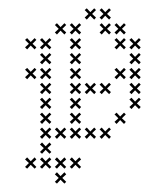

<svg xmlns="http://www.w3.org/2000/svg" viewBox="-20 -337 361 460"><path d="M67.1 62.9 57.9 53.6 67.1 45 62.9 40 53.6 49.3 45 40 40 45 49.3 53.6 40 62.9 45 67.1 53.6 57.9 62.9 67.1ZM102.9 62.9 93.6 53.6 102.9 45 98.6 40 89.3 49.3 80.7 40 75.7 45 85 53.6 75.7 62.9 80.7 67.1 89.3 57.9 98.6 67.1ZM138.6 62.9 129.3 53.6 138.6 45 134.3 40 125 49.3 116.4 40 111.4 45 120.7 53.6 111.4 62.9 116.4 67.1 125 57.9 134.3 67.1ZM174.3 62.9 165 53.6 174.3 45 170 40 160.7 49.3 152.1 40 147.1 45 156.4 53.6 147.1 62.9 152.1 67.1 160.7 57.9 170 67.1ZM138.6 98.6 129.3 89.3 138.6 80.7 134.3 75.7 125 85 116.4 75.7 111.4 80.7 120.7 89.3 111.4 98.6 116.4 102.9 125 93.6 134.3 102.9ZM102.9 27.1 93.6 17.9 102.9 9.3 98.6 4.3 89.3 13.6 80.7 4.3 75.7 9.3 85 17.9 75.7 27.1 80.7 31.4 89.3 22.1 98.6 31.4ZM102.9 -9.3 93.6 -17.9 102.9 -27.1 98.6 -31.4 89.3 -22.1 80.7 -31.4 75.7 -27.1 85 -17.9 75.7 -9.3 80.7 -4.3 89.3 -13.6 98.6 -4.3ZM102.9 -45 93.6 -53.6 102.9 -62.9 98.6 -67.1 89.3 -57.9 80.7 -67.1 75.7 -62.9 85 -53.6 75.7 -45 80.7 -40 89.3 -49.3 98.6 -40ZM102.9 -80.7 93.6 -89.3 102.9 -98.6 98.6 -102.9 89.3 -93.6 80.7 -102.9 75.7 -98.6 85 -89.3 75.7 -80.7 80.7 -75.7 89.3 -85 98.6 -75.7ZM102.9 -116.4 93.6 -125 102.9 -134.3 98.6 -138.6 89.3 -129.3 80.7 -138.6 75.7 -134.3 85 -125 75.7 -116.4 80.7 -111.4 89.3 -120.7 98.6 -111.4ZM102.9 -152.1 93.6 -160.7 102.9 -170 98.6 -174.3 89.3 -165 80.7 -174.3 75.7 -170 85 -160.7 75.7 -152.1 80.7 -147.1 89.3 -156.4 98.6 -147.1ZM102.9 -187.9 93.6 -196.4 102.9 -205.7 98.6 -210 89.3 -200.7 80.7 -210 75.7 -205.7 85 -196.4 75.7 -187.9 80.7 -182.9 89.3 -192.1 98.6 -182.9ZM102.9 -223.6 93.6 -232.1 102.9 -241.4 98.6 -245.7 89.3 -236.4 80.7 -245.7 75.7 -241.4 85 -232.1 75.7 -223.6 80.7 -218.6 89.3 -227.9 98.6 -218.6ZM67.1 -223.6 57.9 -232.1 67.1 -241.4 62.9 -245.7 53.6 -236.4 45 -245.7 40 -241.4 49.3 -232.1 40 -223.6 45 -218.6 53.6 -227.9 62.9 -218.6ZM67.1 -152.1 57.9 -160.7 67.1 -170 62.9 -174.3 53.6 -165 45 -174.3 40 -170 49.3 -160.7 40 -152.1 45 -147.1 53.6 -156.4 62.9 -147.1ZM138.6 -259.3 129.3 -267.9 138.6 -277.1 134.3 -281.4 125 -272.1 116.4 -281.4 111.4 -277.1 120.7 -267.9 111.4 -259.3 116.4 -254.3 125 -263.6 134.3 -254.3ZM174.3 -259.3 165 -267.9 174.3 -277.1 170 -281.4 160.7 -272.1 152.1 -281.4 147.1 -277.1 156.4 -267.9 147.1 -259.3 152.1 -254.3 160.7 -263.6 170 -254.3ZM210 -295 200.7 -303.6 210 -312.9 205.7 -317.1 196.4 -307.9 187.9 -317.1 182.9 -312.9 192.1 -303.6 182.9 -295 187.9 -290 196.4 -299.3 205.7 -290ZM245.7 -295 236.4 -303.6 245.7 -312.9 241.4 -317.1 232.1 -307.9 223.6 -317.1 218.6 -312.9 227.9 -303.6 218.6 -295 223.6 -290 232.1 -299.3 241.4 -290ZM245.7 -259.3 236.4 -267.9 245.7 -277.1 241.4 -281.4 232.1 -272.1 223.6 -281.4 218.6 -277.1 227.9 -267.9 218.6 -259.3 223.6 -254.3 232.1 -263.6 241.4 -254.3ZM281.4 -259.3 272.1 -267.9 281.4 -277.1 277.1 -281.4 267.9 -272.1 259.3 -281.4 254.3 -277.1 263.6 -267.9 254.3 -259.3 259.3 -254.3 267.9 -263.6 277.1 -254.3ZM281.4 -223.6 272.1 -232.1 281.4 -241.4 277.1 -245.7 267.9 -236.4 259.3 -245.7 254.3 -241.4 263.6 -232.1 254.3 -223.6 259.3 -218.6 267.9 -227.9 277.1 -218.6ZM317.1 -223.6 307.9 -232.1 317.1 -241.4 312.9 -245.7 303.6 -236.4 295 -245.7 290 -241.4 299.3 -232.1 290 -223.6 295 -218.6 303.6 -227.9 312.9 -218.6ZM317.1 -187.9 307.9 -196.4 317.1 -205.7 312.9 -210 303.6 -200.7 295 -210 290 -205.7 299.3 -196.4 290 -187.9 295 -182.9 303.6 -192.1 312.9 -182.9ZM317.1 -152.1 307.9 -160.7 317.1 -170 312.9 -174.3 303.6 -165 295 -174.3 290 -170 299.3 -160.7 290 -152.1 295 -147.1 303.6 -156.4 312.9 -147.1ZM317.1 -116.4 307.9 -125 317.1 -134.3 312.9 -138.6 303.6 -129.3 295 -138.6 290 -134.3 299.3 -125 290 -116.4 295 -111.4 303.6 -120.7 312.9 -111.4ZM317.1 -80.7 307.9 -89.3 317.1 -98.6 312.9 -102.9 303.6 -93.6 295 -102.9 290 -98.6 299.3 -89.3 290 -80.7 295 -75.7 303.6 -85 312.9 -75.7ZM281.4 -45 272.1 -53.6 281.4 -62.9 277.1 -67.1 267.9 -57.9 259.3 -67.1 254.3 -62.9 263.6 -53.6 254.3 -45 259.3 -40 267.9 -49.3 277.1 -40ZM245.7 -9.3 236.4 -17.9 245.7 -27.1 241.4 -31.4 232.1 -22.1 223.6 -31.4 218.6 -27.1 227.9 -17.9 218.6 -9.3 223.6 -4.3 232.1 -13.6 241.4 -4.3ZM210 -9.3 200.7 -17.9 210 -27.1 205.7 -31.4 196.4 -22.1 187.9 -31.4 182.9 -27.1 192.1 -17.9 182.9 -9.3 187.9 -4.3 196.4 -13.6 205.7 -4.3ZM174.3 -9.3 165 -17.9 174.3 -27.1 170 -31.4 160.7 -22.1 152.1 -31.4 147.1 -27.1 156.4 -17.9 147.1 -9.3 152.1 -4.3 160.7 -13.6 170 -4.3ZM138.6 -9.3 129.3 -17.9 138.6 -27.1 134.3 -31.4 125 -22.1 116.4 -31.4 111.4 -27.1 120.7 -17.9 111.4 -9.3 116.4 -4.3 125 -13.6 134.3 -4.3ZM174.3 -45 165 -53.6 174.3 -62.9 170 -67.1 160.7 -57.9 152.1 -67.1 147.1 -62.9 156.4 -53.6 147.1 -45 152.1 -40 160.7 -49.3 170 -40ZM174.3 -80.7 165 -89.3 174.3 -98.6 170 -102.9 160.7 -93.6 152.1 -102.9 147.1 -98.6 156.4 -89.3 147.1 -80.7 152.1 -75.7 160.7 -85 170 -75.7ZM174.3 -116.4 165 -125 174.3 -134.3 170 -138.6 160.7 -129.3 152.1 -138.6 147.1 -134.3 156.4 -125 147.1 -116.4 152.1 -111.4 160.7 -120.7 170 -111.4ZM174.3 -152.1 165 -160.7 174.3 -170 170 -174.3 160.7 -165 152.1 -174.3 147.1 -170 156.4 -160.7 147.1 -152.1 152.1 -147.1 160.7 -156.4 170 -147.1ZM174.3 -187.9 165 -196.4 174.3 -205.7 170 -210 160.7 -200.7 152.1 -210 147.1 -205.7 156.4 -196.4 147.1 -187.9 152.1 -182.9 160.7 -192.1 170 -182.9ZM174.3 -223.6 165 -232.1 174.3 -241.4 170 -245.7 160.7 -236.4 152.1 -245.7 147.1 -241.4 156.4 -232.1 147.1 -223.6 152.1 -218.6 160.7 -227.9 170 -218.6ZM210 -116.4 200.7 -125 210 -134.3 205.7 -138.6 196.4 -129.3 187.9 -138.6 182.9 -134.3 192.1 -125 182.9 -116.4 187.9 -111.4 196.4 -120.7 205.7 -111.4ZM245.7 -116.4 236.4 -125 245.7 -134.3 241.4 -138.6 232.1 -129.3 223.6 -138.6 218.6 -134.3 227.9 -125 218.6 -116.4 223.6 -111.4 232.1 -120.7 241.4 -111.4ZM281.4 -152.1 272.1 -160.7 281.4 -170 277.1 -174.3 267.9 -165 259.3 -174.3 254.3 -170 263.6 -160.7 254.3 -152.1 259.3 -147.1 267.9 -156.4 277.1 -147.1Z"/></svg>

Font: Gossip Low Cross Small
Style: Regular
Weight: 200
Width: 3
Designer: Deborah Khodanovich
Version: Version 1.001;Glyphs 3.3.1 (3343)